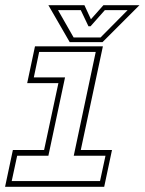

<svg xmlns="http://www.w3.org/2000/svg" viewBox="-20 -718 556 738"><path d="M-0.5 0 29.5 -141.5H149.5L204.5 -398.5H84.5L114.5 -540H375.5L290.5 -141.5H410.5L380.5 0ZM25 -22H364.5L385.5 -119.5H263.5L348 -518.5H130.5L110 -420.5H230L166 -119.5H46ZM248 -556 166 -698H304.5L329.5 -644L377.5 -698H516L374 -556ZM263 -574H366.5L470.5 -679H383L328 -617H320L290.5 -679H203Z"/></svg>

Font: Tourney ExtraLight
Style: Italic
Weight: 250
Italic angle: -12°
Version: Version 1.015